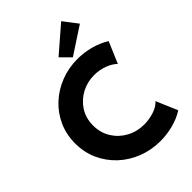

<svg xmlns="http://www.w3.org/2000/svg" viewBox="-278 -1084 1208 1208"><g transform="rotate(-45 326.0 -480.0)"><path d="M413.1 7.8Q332.5 7.8 261.5 -19.8Q190.4 -47.4 136.7 -97.4Q83 -147.5 52.5 -214.6Q22 -281.7 22 -361.3Q22 -440.4 52 -507.3Q82 -574.2 135.5 -623.5Q189 -672.9 258.8 -700.2Q328.6 -727.5 408.2 -727.5Q463.9 -727.5 520.8 -712.9Q577.6 -698.2 626.5 -668L565.9 -525.4Q540 -550.8 498.5 -566.2Q457 -581.5 410.2 -581.5Q350.1 -581.5 297.9 -554Q245.6 -526.4 213.6 -476.8Q181.6 -427.2 181.6 -361.3Q181.6 -296.9 213.1 -246.3Q244.6 -195.8 297.6 -167Q350.6 -138.2 414.6 -138.2Q454.6 -138.2 498 -151.1Q541.5 -164.1 567.9 -192.4L628.4 -50.3Q580.6 -20.5 523.9 -6.3Q467.3 7.8 413.1 7.8ZM395 -754.9 331.5 -818.8 503.9 -967.8 576.2 -873.5Z"/></g></svg>

Font: Reddit Sans ExtraBold
Style: Regular
Weight: 800
Designer: Stephen Hutchings
Foundry: Reddit
Version: Version 1.014; ttfautohint (v1.8.4.7-5d5b)